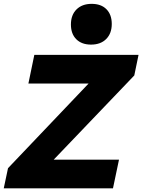

<svg xmlns="http://www.w3.org/2000/svg" viewBox="-52 -991 750 1012"><path d="M-32.2 1.5 -9.8 -104.5 415 -550.8H97.7L128.9 -701.7H678.2L655.8 -593.3L231 -149.4H575.2L543.5 1.5ZM427.7 -755.9Q378.4 -755.9 350.1 -784.2Q321.8 -812.5 321.8 -861.8Q321.8 -912.1 351.3 -941.4Q380.9 -970.7 431.2 -970.7Q481 -970.7 509 -942.4Q537.1 -914.1 537.1 -864.7Q537.1 -814.9 507.8 -785.4Q478.5 -755.9 427.7 -755.9Z"/></svg>

Font: Schibsted Grotesk ExtraBold
Style: Italic
Weight: 800
Italic angle: -12°
Designer: Bakken & Baeck AS, Henrik Kongsvoll
Foundry: Schibsted ASA
Version: Version 1.100; ttfautohint (v1.8.4.7-5d5b);gftools[0.9.25]